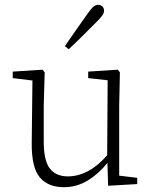

<svg xmlns="http://www.w3.org/2000/svg" viewBox="-20 -766 635 799"><path d="M246 13Q180 13 145.5 -28Q111 -69 112 -172L115 -431L33 -441V-468L157 -476L166 -465L162 -326V-178Q162 -97 187.5 -64.5Q213 -32 262 -32Q306 -32 347.5 -54.5Q389 -77 426 -120L428 -432L347 -441V-468L470 -476L479 -465L476 -326V-35L551 -26V0L430 7L427 -88Q390 -42 344.5 -14.5Q299 13 246 13ZM250 -574Q275 -610 299.5 -645.5Q324 -681 346 -711Q360 -731 369 -738.5Q378 -746 388 -746Q398 -746 405.5 -739.5Q413 -733 413 -721Q413 -712 406 -702Q399 -692 382 -675Q357 -650 327.5 -620.5Q298 -591 266 -561Z"/></svg>

Font: Source Serif Pro Light
Style: Regular
Weight: 300
Designer: Frank Grießhammer
Foundry: Adobe Systems Incorporated
Version: Version 3.001;hotconv 1.0.111;makeotfexe 2.5.65597